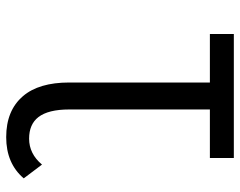

<svg xmlns="http://www.w3.org/2000/svg" viewBox="-98 -674 782 626"><g transform="rotate(90 293.0 -361.0)"><path d="M561.5 -47.4Q512.7 9.8 427.2 9.8Q340.3 9.8 293.5 -44.9Q249 -96.7 249 -195.8V-654.3H90.8V-732.4H495.1V-654.3H336.9V-195.8Q336.9 -127.4 361.8 -95.2Q385.3 -64.9 432.1 -64.9Q481.4 -64.9 516.6 -106.9Z"/></g></svg>

Font: Consola Mono
Style: Book
Weight: 400
Monospace: yes
Version: Version 2.001